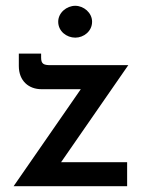

<svg xmlns="http://www.w3.org/2000/svg" viewBox="-20 -643 512 663"><path d="M181 -568C181 -535 210 -513 240 -513C269 -513 298 -535 298 -568C298 -599 269 -623 240 -623C210 -623 181 -599 181 -568ZM123 -335H259L27 0H419V-83H191L423 -418H156C132 -418 122 -421 122 -444V-458H45V-415C45 -363 80 -335 123 -335Z"/></svg>

Font: Reem Kufi
Style: Regular
Weight: 400
Designer: Khaled Hosny
Version: Version 0.007